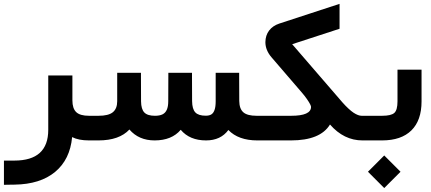

<svg xmlns="http://www.w3.org/2000/svg" viewBox="-33 -724 2224 990"><path d="M433.6 0H425.8Q372.1 0 338.9 -17.1Q328.1 98.6 251.2 162.4Q174.3 226.1 42.5 228L7.3 228.5L-12.7 229V209V123.5V104H6.8H41Q215.8 104 215.8 -54.7V-315.4V-335H235.4H320.8H340.3V-315.4V-206.5Q340.3 -164.6 360.1 -145.8Q379.9 -127 425.8 -127H433.6Q439 -127 442.4 -106.4Q445.8 -85.9 445.8 -66.9V-61.5Q445.8 -41.5 442.6 -20.8Q439.5 0 433.6 0Z M1303.7 0H1293.9Q1196.3 0 1144.5 -53.7Q1105 0 1029.3 0Q944.8 0 898.9 -54.7Q852.5 0 764.2 0Q682.6 0 634.3 -56.2Q582 0 474.6 0H428.7Q422.9 0 419.7 -20.8Q416.5 -41.5 416.5 -61.5V-66.9Q416.5 -85.9 419.9 -106.4Q423.3 -127 428.7 -127H475.1Q526.4 -127 548.8 -145.3Q571.3 -163.6 571.3 -202.1V-329.1V-348.6H590.8H674.3H693.8V-329.1L694.3 -201.2Q694.8 -161.1 711.2 -144Q727.5 -127 766.1 -127Q790 -127 804.9 -134.3Q819.8 -141.6 827.1 -158.2Q834.5 -174.8 834.5 -201.7L835 -329.1V-348.6H854.5H937.5H957V-329.1L957.5 -202.6Q958 -161.6 974.1 -144.5Q990.2 -127.4 1027.8 -127.4Q1045.9 -127.4 1056.6 -134Q1067.4 -140.6 1073.2 -157Q1079.1 -173.3 1079.1 -201.7V-329.1V-348.6H1098.6H1180.7H1200.2V-329.1L1200.7 -203.1Q1201.2 -163.1 1221.7 -145Q1242.2 -127 1290 -127H1303.7Q1309.1 -127 1312.5 -106.4Q1315.9 -85.9 1315.9 -66.9V-61.5Q1315.9 -41.5 1312.7 -20.8Q1309.6 0 1303.7 0Z M1843.3 0H1835.9Q1740.2 0 1668.5 -82Q1618.7 0 1467.3 0H1297.9Q1292 0 1288.8 -20.8Q1285.6 -41.5 1285.6 -61.5V-66.9Q1285.6 -85.9 1289.1 -106.4Q1292.5 -127 1297.9 -127H1468.3Q1570.8 -127 1570.8 -172.9Q1570.8 -176.8 1566.2 -186.3Q1561.5 -195.8 1549.8 -212.9Q1538.1 -230 1521 -249.5L1367.7 -427.7Q1335.4 -464.8 1335.4 -506.8Q1335.9 -542 1354.7 -566.7Q1373.5 -591.3 1407.2 -602.5L1717.8 -704.1V-677.2V-589.8V-575.7L1473.6 -496.1L1732.9 -195.8Q1748.5 -178.2 1763.2 -164.6Q1777.8 -150.9 1790 -142.8Q1802.2 -134.8 1812.7 -130.9Q1823.2 -127 1831.5 -127H1843.3Q1848.6 -127 1852.1 -106.4Q1855.5 -85.9 1855.5 -66.9V-61.5Q1855.5 -41.5 1852.3 -20.8Q1849.1 0 1843.3 0Z M1838.4 -127H1937.5Q1983.4 -127 2000 -141.6Q2016.6 -156.2 2016.6 -201.7V-345.2V-364.7H2036.1H2121.1H2140.6V-345.2V-201.2Q2140.6 -103.5 2088.4 -51.8Q2036.1 0 1937 0H1838.4Q1832.5 0 1829.3 -20.8Q1826.2 -41.5 1826.2 -61.5V-66.9Q1826.2 -85.9 1829.6 -106.4Q1833 -127 1838.4 -127ZM1864.3 161.6 1948.2 77.6 2032.2 161.6 1948.2 245.6Z"/></svg>

Font: Shabnam FD
Style: Bold
Weight: 700
Foundry: DejaVu fonts team - Redesigned by Saber Rastikerdar - Based on Vazir font
Version: Version 5.00;October 20, 2019;FontCreator 12.0.0.2547 64-bit